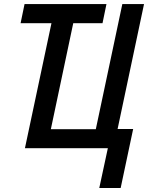

<svg xmlns="http://www.w3.org/2000/svg" viewBox="-20 -734 740 951"><path d="M471.7 197.3 514.2 0H103.5L234.9 -619.1H82L101.6 -713.9H507.3L487.8 -619.1H342.8L231.9 -94.2H454.6L585.9 -713.9H693.4L562.5 -95.2H639.6L577.6 197.3Z"/></svg>

Font: Open Sans SemiCondensed SemiBold
Style: Italic
Weight: 600
Width: 4
Italic angle: -12°
Designer: Monotype Design Team
Foundry: Monotype Imaging Inc.
Version: Version 3.000